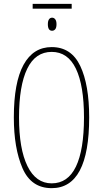

<svg xmlns="http://www.w3.org/2000/svg" viewBox="-20 -969 536 999"><path d="M249 10Q142 10 97 -94Q52 -198 52 -358Q52 -540 102.5 -632Q153 -724 249 -724Q351 -724 397.5 -626Q444 -528 444 -358Q444 10 249 10ZM249 -15Q333 -15 375 -102Q417 -189 417 -358Q417 -524 375 -611.5Q333 -699 249 -699Q164 -699 121.5 -611Q79 -523 79 -358Q79 -194 123 -104.5Q167 -15 249 -15ZM353 -924H150V-949H353ZM274 -843Q274 -825 267.5 -817Q261 -809 251 -809Q229 -809 229 -843Q229 -860 235 -868.5Q241 -877 251 -877Q261 -877 267.5 -868.5Q274 -860 274 -843Z"/></svg>

Font: Noto Sans Display Thin Cond
Style: Regular
Weight: 250
Width: 3
Designer: Monotype Design team
Foundry: Monotype Imaging Inc.
Version: Version 1.000